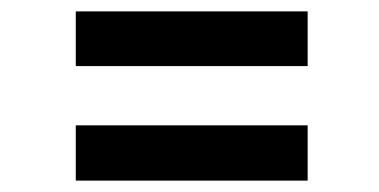

<svg xmlns="http://www.w3.org/2000/svg" viewBox="-20 -466 666 337"><path d="M113 -350H520V-446H113ZM113 -149H520V-246H113Z"/></svg>

Font: Unageo
Style: Medium
Weight: 500
Designer: Richard Sepsi
Foundry: Richard Sepsi
Version: Version 2.000